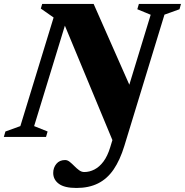

<svg xmlns="http://www.w3.org/2000/svg" viewBox="-52 -696 940 976"><path d="M619 -234.5 528.5 38 263.5 -600 294.5 -620 121.5 -55 190 -27.5 182 0H-32.5L-24.5 -27.5L51.5 -55L220.5 -607L155.5 -652.5L162.5 -676H424ZM580 46Q558 118 525.5 165.5Q493 213 446.5 236.2Q400 259.5 336.5 259.5Q275.5 259.5 247 238.2Q218.5 217 218.5 183Q218.5 156.5 234.5 137Q250.5 117.5 279 117.5Q291 117.5 302.5 126.8Q314 136 325.8 148Q337.5 160 350 169.2Q362.5 178.5 376.5 178.5Q403 178.5 428.2 165.5Q453.5 152.5 474 125Q494.5 97.5 508 53.5L714 -621L646 -649L654 -676H868L860.5 -649L784 -621.5Z"/></svg>

Font: Newsreader 16pt 16pt ExtraBold
Style: Italic
Weight: 800
Italic angle: -17°
Version: Version 1.003